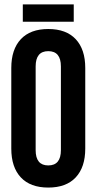

<svg xmlns="http://www.w3.org/2000/svg" viewBox="-20 -839 436 867"><path d="M141 -161Q141 -92 198 -92Q255 -92 255 -161V-539Q255 -608 198 -608Q141 -608 141 -539ZM31 -532Q31 -616 74 -662Q117 -708 198 -708Q279 -708 322 -662Q365 -616 365 -532V-168Q365 -84 322 -38Q279 8 198 8Q117 8 74 -38Q31 -84 31 -168ZM313 -819V-741H83V-819Z"/></svg>

Font: Adderley Bold
Style: Regular
Weight: 700
Designer: gorohovskiy
Version: Version 1.003 November 13, 2017